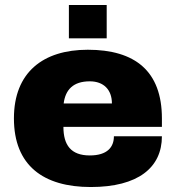

<svg xmlns="http://www.w3.org/2000/svg" viewBox="-20 -740 707 772"><path d="M257 -586H409V-720H257ZM345 12C535 12 631 -66 631 -192H438C438 -149 412 -115 341 -115C265 -115 235 -157 235 -230H631V-264C631 -454 523 -540 333 -540C153 -540 36 -449 36 -264C36 -74 155 12 345 12ZM236 -324C243 -379 274 -413 341 -413C397 -413 430 -379 430 -324Z"/></svg>

Font: Archivo Black
Style: Regular
Weight: 900
Designer: Hector Gatti
Foundry: Omnibus-Type
Version: Version 2.001